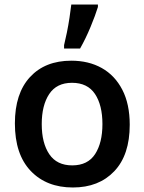

<svg xmlns="http://www.w3.org/2000/svg" viewBox="-20 -821 640 851"><path d="M303 10Q186 10 116 -63.5Q46 -137 46 -274Q46 -407 113 -479.5Q180 -552 296 -552Q373 -552 431 -519.5Q489 -487 522 -423.5Q555 -360 555 -268Q555 -134 486.5 -62Q418 10 303 10ZM300 -88Q369 -88 401.5 -138Q434 -188 434 -271Q434 -355 401 -404.5Q368 -454 299 -454Q231 -454 198 -404Q165 -354 165 -271Q165 -187 198.5 -137.5Q232 -88 300 -88ZM264 -621Q270 -645 276.5 -677Q283 -709 288 -742Q293 -775 296 -801H414V-790Q403 -754 381.5 -702Q360 -650 335 -606H264Z"/></svg>

Font: Noto Sans Mono SemiBold
Style: Regular
Weight: 600
Designer: Monotype Design Team
Foundry: Monotype Imaging Inc.
Version: Version 2.014; ttfautohint (v1.8.4.7-5d5b)